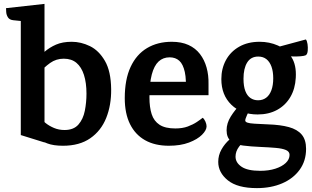

<svg xmlns="http://www.w3.org/2000/svg" viewBox="-20 -735 1607 988"><path d="M349 -520Q397 -520 443 -497.5Q489 -475 520 -421.5Q551 -368 552 -276Q553 -194 526.5 -128Q500 -62 444.5 -23.5Q389 15 304 15Q255 15 223.5 3Q192 -9 160 -29L187 -129Q196 -117 214.5 -102Q233 -87 258 -76.5Q283 -66 312 -66Q359 -66 383.5 -94Q408 -122 416.5 -165Q425 -208 425 -253Q425 -309 412 -349.5Q399 -390 373.5 -411.5Q348 -433 308 -433Q269 -433 238 -411Q207 -389 166 -345L155 -416Q181 -444 208 -467.5Q235 -491 268.5 -505.5Q302 -520 349 -520ZM209 -715V-2L87 -40V-627L48 -631Q29 -633 21 -645.5Q13 -658 12 -672.5Q11 -687 11 -693Z M864 -520Q914 -520 950 -503.5Q986 -487 1009 -457Q1032 -427 1043 -387.5Q1054 -348 1053 -302V-245H685L691 -314H990L935 -254Q940 -324 931 -364.5Q922 -405 902.5 -422.5Q883 -440 853 -440Q819 -440 796 -418.5Q773 -397 761 -351.5Q749 -306 749 -234Q749 -183 760.5 -147.5Q772 -112 801 -93Q830 -74 882 -74Q919 -74 946 -84Q973 -94 992.5 -107Q1012 -120 1023 -129Q1031 -123 1037 -109.5Q1043 -96 1043 -85Q1043 -65 1019.5 -41.5Q996 -18 952.5 -1.5Q909 15 849 15Q777 15 726.5 -13.5Q676 -42 649 -96.5Q622 -151 622 -230Q622 -326 652 -390.5Q682 -455 736.5 -487.5Q791 -520 864 -520Z M1502 -335Q1499 -278 1474 -235.5Q1449 -193 1406 -169.5Q1363 -146 1306 -146Q1222 -146 1170.5 -196Q1119 -246 1119 -328Q1119 -382 1142.5 -425.5Q1166 -469 1210.5 -494.5Q1255 -520 1316 -520Q1366 -520 1409.5 -501Q1453 -482 1479.5 -441.5Q1506 -401 1502 -335ZM1308 -219Q1332 -219 1349.5 -232Q1367 -245 1376.5 -270.5Q1386 -296 1386 -332Q1386 -367 1377 -392Q1368 -417 1351 -430.5Q1334 -444 1309 -444Q1271 -444 1252 -413.5Q1233 -383 1233 -330Q1233 -291 1242.5 -266.5Q1252 -242 1269 -230.5Q1286 -219 1308 -219ZM1220 -201 1279 -184Q1261 -165 1251.5 -144Q1242 -123 1242 -115Q1242 -108 1253 -104Q1264 -100 1289.5 -98.5Q1315 -97 1359 -95Q1423 -93 1466.5 -81Q1510 -69 1532.5 -42.5Q1555 -16 1555 31Q1555 93 1522 138.5Q1489 184 1432 208.5Q1375 233 1302 233Q1202 233 1152.5 193Q1103 153 1103 98Q1103 64 1119.5 34.5Q1136 5 1162 -18Q1188 -41 1216.5 -57Q1245 -73 1270 -80L1308 -64Q1282 -46 1255 -25Q1228 -4 1210 20Q1192 44 1192 71Q1192 102 1223 123Q1254 144 1319 144Q1363 144 1397 133Q1431 122 1450.5 103.5Q1470 85 1470 62Q1470 45 1451.5 37Q1433 29 1399 26Q1365 23 1318 21Q1270 19 1231 14Q1192 9 1169 -8.5Q1146 -26 1146 -65Q1146 -101 1167.5 -135.5Q1189 -170 1220 -201ZM1413 -494 1554 -532Q1560 -525 1562.5 -508Q1565 -491 1563.5 -474Q1562 -457 1554 -451Q1546 -447 1527.5 -445.5Q1509 -444 1488.5 -444.5Q1468 -445 1453 -446Q1438 -447 1435 -446Z"/></svg>

Font: Karma Variable Light
Style: Regular
Weight: 300
Designer: Joana Correia
Foundry: Indian Type Foundry
Version: Version 3.000